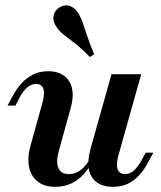

<svg xmlns="http://www.w3.org/2000/svg" viewBox="-20 -699 613 730"><path d="M190.3 11.3Q148.4 11.3 123 -8.9Q97.6 -29 90.3 -65.3Q83.1 -101.6 97.6 -150.8L141.9 -310.5Q150.8 -343.5 144.8 -361.7Q138.7 -379.8 116.9 -379.8Q99.2 -379.8 83.5 -366.5Q67.7 -353.2 53.2 -325.8L38.7 -297.6H8.9L27.4 -332.3Q43.5 -362.9 63.3 -383.9Q83.1 -404.8 107.7 -416.5Q132.3 -428.2 162.1 -428.2Q201.6 -428.2 225 -410.1Q248.4 -391.9 254.4 -359.7Q260.5 -327.4 247.6 -283.9L204.8 -129.8Q191.9 -84.7 201.6 -60.9Q211.3 -37.1 241.1 -37.1Q266.1 -37.1 286.7 -52.4Q307.3 -67.7 323.4 -97.6L330.6 -82.3Q304.8 -35.5 269.8 -12.1Q234.7 11.3 190.3 11.3ZM410.5 11.3Q370.2 11.3 346.8 -6.5Q323.4 -24.2 317.7 -56.9Q312.1 -89.5 324.2 -133.1L404 -416.9H516.9L429.8 -106.5Q421 -73.4 427.4 -55.2Q433.9 -37.1 455.6 -37.1Q473.4 -37.1 488.7 -50.4Q504 -63.7 518.5 -90.3L533.9 -118.5H562.9L544.4 -84.7Q529 -54 509.3 -32.7Q489.5 -11.3 465.3 0Q441.1 11.3 410.5 11.3ZM321.8 -482.3Q291.1 -513.7 266.1 -533.1Q241.1 -552.4 222.6 -566.9Q204 -581.5 193.5 -598.4Q180.6 -617.7 183.5 -637.5Q186.3 -657.3 204 -669.4Q222.6 -682.3 241.9 -677.4Q261.3 -672.6 275 -652.4Q286.3 -636.3 294 -614.5Q301.6 -592.7 311.3 -562.9Q321 -533.1 337.9 -492.7Z"/></svg>

Font: Playfair 5pt SemiExpanded Light
Style: Bold Italic
Weight: 700
Italic angle: -15.6°
Version: Version 2.001;gftools[0.9.30]